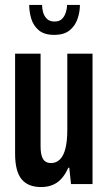

<svg xmlns="http://www.w3.org/2000/svg" viewBox="-20 -744 439 776"><path d="M146 12Q93 12 67 -20Q41 -52 41 -123V-527H144V-152Q144 -137 146 -125Q148 -113 152.5 -104Q157 -95 165.5 -90Q174 -85 187 -85Q207 -85 222 -99.5Q237 -114 244.5 -144Q252 -174 252 -219V-527H354V0H267L260 -66H256Q244 -39 228 -21.5Q212 -4 191.5 4Q171 12 146 12ZM199 -603Q159 -603 137 -621.5Q115 -640 106.5 -668Q98 -696 98 -724H150Q150 -709 154.5 -693.5Q159 -678 170 -667.5Q181 -657 200 -657Q220 -657 230.5 -667.5Q241 -678 246 -693.5Q251 -709 251 -724H303Q303 -696 293.5 -668Q284 -640 261.5 -621.5Q239 -603 199 -603Z"/></svg>

Font: Archivo ExtraCondensed SemiBold
Style: Regular
Weight: 600
Width: 2
Designer: Hector Gatti
Foundry: Omnibus-Type
Version: Version 2.001